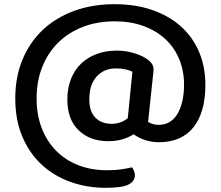

<svg xmlns="http://www.w3.org/2000/svg" viewBox="-20 -675 1059 918"><path d="M688 -92Q698 -86 710.5 -82Q723 -78 739 -78Q769 -78 791.5 -92Q814 -106 829 -131.5Q844 -157 852 -192.5Q860 -228 860 -270Q860 -337 836.5 -393Q813 -449 769.5 -489Q726 -529 665 -551Q604 -573 529 -573Q444 -573 375 -546Q306 -519 257 -470Q208 -421 181.5 -353.5Q155 -286 155 -204Q155 -126 179.5 -62.5Q204 1 248.5 46Q293 91 355 115Q417 139 492 139Q532 139 561 134.5Q590 130 611 125Q617 133 621 143Q625 153 625 163Q625 191 595 207Q565 223 485 223Q395 223 316 194.5Q237 166 178.5 111.5Q120 57 86.5 -22.5Q53 -102 53 -204Q53 -307 87.5 -390Q122 -473 184.5 -532Q247 -591 334.5 -623Q422 -655 528 -655Q627 -655 707 -627.5Q787 -600 844 -549.5Q901 -499 931.5 -427.5Q962 -356 962 -269Q962 -138 905 -66.5Q848 5 739 5Q708 5 676.5 -4.5Q645 -14 619 -33Q597 -19 567 -9.5Q537 0 498 0Q410 0 356 -52Q302 -104 302 -199Q302 -253 319 -296.5Q336 -340 367 -370Q398 -400 441.5 -416.5Q485 -433 538 -433Q579 -433 614 -423Q649 -413 673 -399Q714 -375 714 -345Q714 -339 713.5 -332Q713 -325 712 -318ZM407 -199Q407 -142 436 -112.5Q465 -83 514 -83Q558 -83 591 -110L613 -332Q599 -339 579.5 -343.5Q560 -348 534 -348Q478 -348 442.5 -309.5Q407 -271 407 -199Z"/></svg>

Font: Baloo 2 Medium
Style: Regular
Weight: 500
Designer: Sarang Kulkarni and Ek Type
Foundry: Ek Type
Version: Version 1.640;hotconv 1.0.111;makeotfexe 2.5.65597; ttfautoh